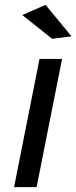

<svg xmlns="http://www.w3.org/2000/svg" viewBox="-20 -772 315 792"><path d="M168 -752 275 -622 195 -612 72 -710ZM236 -529 131 0H38L143 -529Z"/></svg>

Font: TypoPRO Montserrat
Style: Italic
Weight: 400
Italic angle: -11.3°
Designer: Julieta Ulanovsky
Foundry: Julieta Ulanovsky
Version: Version 6.001